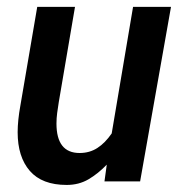

<svg xmlns="http://www.w3.org/2000/svg" viewBox="-20 -514 521 544"><path d="M169 10Q99 10 64.5 -29.8Q30 -69.5 30 -139.5Q30 -156 32 -175.2Q34 -194.5 37.5 -213.5L85.5 -494.5H192.5L146.5 -224.5Q144 -209 142 -194Q140 -179 140 -164Q140 -80.5 205.5 -80.5Q234 -80.5 256 -94.8Q278 -109 296.5 -136L357 -494.5H464.5L377 0H276L282.5 -47.5Q258 -22 230.8 -6Q203.5 10 169 10Z"/></svg>

Font: Cabin Condensed SemiBold
Style: Italic
Weight: 600
Width: 3
Italic angle: -10°
Designer: Pablo Impallari
Foundry: Pablo Impallari. http://www.impallari.com Igino Marini. http://www.ikern.com
Version: Version 3.001; ttfautohint (v1.8.3)